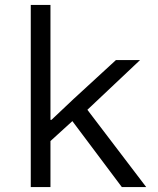

<svg xmlns="http://www.w3.org/2000/svg" viewBox="-20 -760 640 780"><path d="M105 -740H185V-273H189L279 -358L451 -516H549L335 -314L574 0H475L274 -268L185 -187V0H105Z"/></svg>

Font: iA Writer Mono V
Style: Regular
Weight: 400
Designer: Mike Abbink, Paul van der Laan, Pieter van Rosmalen
Foundry: Bold Monday
Version: Version 2.000